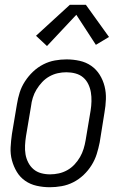

<svg xmlns="http://www.w3.org/2000/svg" viewBox="-20 -777 515 805"><path d="M189 8Q161 8 134 2Q107 -4 85.5 -19Q64 -34 50.5 -56.5Q37 -79 30 -105Q23 -131 24.5 -159Q26 -187 30 -215L51 -340Q55 -365 62.5 -389Q70 -413 84.5 -435.5Q99 -458 118.5 -476.5Q138 -495 161.5 -507Q185 -519 210 -523.5Q235 -528 259 -528Q287 -528 314 -522Q341 -516 362.5 -501Q384 -486 398 -463.5Q412 -441 418.5 -415Q425 -389 424 -361Q423 -333 418 -305L398 -180Q393 -155 385.5 -131Q378 -107 364 -84.5Q350 -62 330.5 -43.5Q311 -25 287.5 -13Q264 -1 238.5 3.5Q213 8 189 8ZM190 -46Q208 -46 226.5 -50Q245 -54 262 -63.5Q279 -73 292.5 -87.5Q306 -102 315.5 -118.5Q325 -135 330.5 -153Q336 -171 339 -189L360 -314Q363 -333 363.5 -352.5Q364 -372 361 -390Q358 -408 350 -424.5Q342 -441 328.5 -452.5Q315 -464 296.5 -469Q278 -474 258 -474Q240 -474 222 -470Q204 -466 187 -456.5Q170 -447 156.5 -432.5Q143 -418 133 -401.5Q123 -385 117.5 -367Q112 -349 110 -331L89 -206Q86 -187 85 -167.5Q84 -148 87 -130Q90 -112 98.5 -95.5Q107 -79 120.5 -67.5Q134 -56 152 -51Q170 -46 190 -46ZM177 -584 131 -627 273 -757H340L437 -622L382 -589L300 -715Z"/></svg>

Font: Iosevka QP Light
Style: Italic
Weight: 300
Italic angle: -9°
Designer: Belleve Invis
Foundry: Belleve Invis
Version: Version 20.0.0; ttfautohint (v1.8.4)